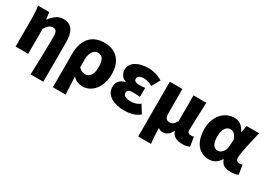

<svg xmlns="http://www.w3.org/2000/svg" viewBox="-8 -1360 3228 2340"><g transform="rotate(30 1605.5 -190.5)"><path d="M399 202Q402 136 404 62.5Q406 -11 408 -82.5Q410 -154 411 -218Q412 -282 412 -329Q412 -389 398 -410Q384 -431 349 -431Q320 -431 297.5 -411.5Q275 -392 249 -354V0H72V-392Q72 -426 69.5 -473.5Q67 -521 59 -569H217L229 -473H233Q269 -520 311 -551.5Q353 -583 412 -583Q458 -583 490 -567Q522 -551 541.5 -521Q561 -491 570 -448.5Q579 -406 579 -353V202Z M713 -270Q713 -351 734 -410.5Q755 -470 791.5 -508Q828 -546 878.5 -564.5Q929 -583 988 -583Q1113 -583 1184.5 -507.5Q1256 -432 1256 -294Q1256 -221 1236 -163.5Q1216 -106 1183 -66.5Q1150 -27 1107.5 -6.5Q1065 14 1020 14Q985 14 947 0.5Q909 -13 880 -48Q883 17 886.5 78.5Q890 140 893 202H713ZM977 -132Q1016 -132 1045 -169Q1074 -206 1074 -291Q1074 -366 1051 -402Q1028 -438 981 -438Q936 -438 908 -397Q880 -356 880 -287V-174Q905 -148 929 -140Q953 -132 977 -132Z M1608 14Q1553 14 1504 3Q1455 -8 1418.5 -30Q1382 -52 1360.5 -85.5Q1339 -119 1339 -163Q1339 -220 1368 -251.5Q1397 -283 1448 -296V-301Q1404 -315 1383 -350Q1362 -385 1362 -419Q1362 -462 1382.5 -493Q1403 -524 1437.5 -544Q1472 -564 1516.5 -573.5Q1561 -583 1610 -583Q1661 -583 1713 -568Q1765 -553 1808 -525L1743 -411Q1715 -429 1683.5 -438Q1652 -447 1620 -447Q1582 -447 1559 -432.5Q1536 -418 1536 -394Q1536 -348 1610 -348Q1628 -348 1649.5 -349.5Q1671 -351 1691 -353V-227Q1666 -229 1640.5 -230.5Q1615 -232 1592 -232Q1550 -232 1531.5 -220.5Q1513 -209 1513 -181Q1513 -122 1626 -122Q1650 -122 1683.5 -131Q1717 -140 1749 -164L1819 -52Q1763 -12 1712.5 1Q1662 14 1608 14Z M1914 -569H2091V-238Q2091 -180 2107 -159Q2123 -138 2157 -138Q2186 -138 2206.5 -154Q2227 -170 2247 -208V-569H2427Q2426 -520 2423.5 -465.5Q2421 -411 2419 -358.5Q2417 -306 2415.5 -259Q2414 -212 2414 -178Q2414 -150 2428 -140Q2442 -130 2468 -130Q2475 -130 2484.5 -131.5Q2494 -133 2503 -137L2524 -6Q2505 2 2482 8Q2459 14 2421 14Q2297 14 2267 -79H2264Q2244 -37 2213.5 -14.5Q2183 8 2147 8Q2128 8 2111 3.5Q2094 -1 2080 -15Q2082 46 2084.5 95Q2087 144 2094 202H1914Z M2795 14Q2743 14 2700.5 -6.5Q2658 -27 2628 -65Q2598 -103 2582 -158Q2566 -213 2566 -282Q2566 -353 2587 -409Q2608 -465 2642.5 -503.5Q2677 -542 2723 -562.5Q2769 -583 2818 -583Q2866 -583 2905 -557.5Q2944 -532 2972 -474H2976L2994 -569H3170Q3159 -520 3146 -465Q3133 -410 3121.5 -357.5Q3110 -305 3102.5 -259Q3095 -213 3095 -181Q3095 -152 3110.5 -141Q3126 -130 3150 -130Q3167 -130 3187 -137L3208 -6Q3192 2 3166.5 8Q3141 14 3105 14Q3045 14 3008.5 -6.5Q2972 -27 2955 -78H2950Q2894 14 2795 14ZM2838 -132Q2856 -132 2872.5 -141Q2889 -150 2902.5 -165.5Q2916 -181 2925 -202.5Q2934 -224 2935 -248L2942 -345Q2925 -390 2902.5 -414Q2880 -438 2845 -438Q2827 -438 2809.5 -429.5Q2792 -421 2778.5 -402.5Q2765 -384 2756.5 -355Q2748 -326 2748 -285Q2748 -204 2772 -168Q2796 -132 2838 -132Z"/></g></svg>

Font: Kinto Sans Black
Style: Regular
Weight: 900
Designer: Authors: Ryoko NISHIZUKA  (kana & ideographs); Paul D. Hunt (Latin, Greek & Cyrillic); Wenlong ZHANG  (bopomofo); Sandol
Foundry: Adobe Systems Incorporated, ookami Inc.
Version: Version 0.001